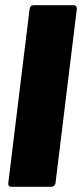

<svg xmlns="http://www.w3.org/2000/svg" viewBox="-20 -720 316 740"><path d="M24 0H178C186 0 193 -6 194 -15L276 -685C277 -694 272 -700 263 -700H110C101 -700 95 -694 94 -685L12 -15C10 -6 16 0 24 0Z"/></svg>

Font: Barlow Condensed Black
Style: Italic
Weight: 900
Width: 3
Italic angle: -7°
Designer: Jeremy Tribby
Foundry: Tribby Type
Version: Version 1.422;hotconv 1.0.109;makeotfexe 2.5.65596